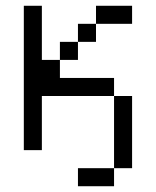

<svg xmlns="http://www.w3.org/2000/svg" viewBox="-20 -520 540 665"><path d="M125 -312.5H187.5V-250H375V-187.5H125V0H62.5V-500H125ZM187.5 -375H250V-312.5H187.5ZM250 62.5H375V125H250ZM250 -437.5H312.5V-375H250ZM312.5 -500H437.5V-437.5H312.5ZM375 -187.5H437.5V62.5H375Z"/></svg>

Font: 寒蝉点阵体 16px
Style: Regular
Weight: 400
Designer: Designed by Warren2060
Foundry: ChillType
Version: Version 1.000